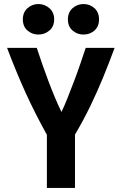

<svg xmlns="http://www.w3.org/2000/svg" viewBox="-20 -930 600 950"><path d="M212 0V-263Q151 -373 104.5 -476Q58 -579 15 -693H162Q188 -613 219.5 -529Q251 -445 284 -376Q297 -402 312.5 -441Q328 -480 345 -524.5Q362 -569 377 -613Q392 -657 404 -693H547Q519 -617 490 -546.5Q461 -476 427.5 -406.5Q394 -337 351 -264V0ZM393 -759Q362 -759 339 -779Q316 -799 316 -834Q316 -869 339 -889.5Q362 -910 393 -910Q425 -910 447.5 -889.5Q470 -869 470 -834Q470 -799 447.5 -779Q425 -759 393 -759ZM170 -759Q139 -759 116 -779Q93 -799 93 -834Q93 -869 116 -889.5Q139 -910 170 -910Q201 -910 224.5 -889.5Q248 -869 248 -834Q248 -799 224.5 -779Q201 -759 170 -759Z"/></svg>

Font: Ubuntu Sans Mono
Style: Bold
Weight: 700
Monospace: yes
Designer: Dalton Maag Ltd
Foundry: Dalton Maag Ltd
Version: Version 1.006